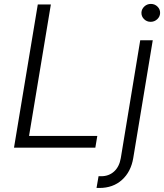

<svg xmlns="http://www.w3.org/2000/svg" viewBox="-20 -750 834 975"><path d="M51.1 0 171.9 -727.3H238.3L127.5 -59.7H474.1L464.1 0ZM692.1 -545.5H755.7L656.6 52.9Q644.9 122.5 599.4 163.5Q554 204.5 484.7 204.5Q481.2 204.5 477.6 204.5Q474.1 204.5 470.2 204.2L480.5 144.9H494Q533 144.9 559.5 120.7Q585.9 96.6 593.4 52.9ZM745 -639.2Q725.1 -639.2 711.5 -652.9Q697.8 -666.5 698.2 -685.7Q698.9 -703.8 712.9 -717Q726.9 -730.1 746.1 -730.1Q766 -730.1 779.8 -716.4Q793.7 -702.8 793 -683.6Q792.6 -665.5 778.4 -652.3Q764.2 -639.2 745 -639.2Z"/></svg>

Font: Inter Light  BETA
Style: Italic
Weight: 300
Italic angle: 9.39999°
Designer: Rasmus Andersson
Foundry: rsms
Version: Version 3.011;git-f93a4a705